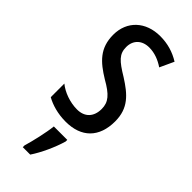

<svg xmlns="http://www.w3.org/2000/svg" viewBox="-250 -583 839 839"><g transform="rotate(45 169.5 -163.0)"><path d="M307 -144C307 -226 262 -265 196 -307C133 -345 111 -365 111 -408C111 -450 139 -478 184 -478C217 -478 248 -466 276 -447L306 -512C269 -535 229 -547 183 -547C94 -547 33 -491 33 -406C33 -323 78 -283 145 -242C205 -208 227 -183 227 -141C227 -92 199 -63 152 -63C108 -63 62 -80 33 -104V-20C63 -3 105 10 155 10C251 10 307 -45 307 -144ZM216 71V61H133C129 101 112 174 101 210V221H147C174 181 202 120 216 71Z"/></g></svg>

Font: Noto Sans Sinhala UI ExtraCondensed
Style: Regular
Weight: 400
Width: 2
Designer: Jelle Bosma - Monotype Design Team
Foundry: Monotype Imaging Inc.
Version: Version 2.006